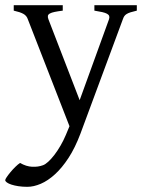

<svg xmlns="http://www.w3.org/2000/svg" viewBox="-43 -474 556 738"><path d="M482.9 -433.1Q468.3 -429.7 459 -426.8Q449.7 -423.8 443.8 -420.2Q438 -416.5 434.8 -411.9Q431.6 -407.2 429.2 -399.9L266.1 40Q245.6 94.2 220.5 132.8Q195.3 171.4 168.2 196Q141.1 220.7 113.8 232.4Q86.4 244.1 62 244.1Q43.5 244.1 27.8 241.7Q12.2 239.3 1 235.6Q-10.3 231.9 -16.6 227.3Q-22.9 222.7 -22.9 218.3Q-22.9 215.3 -17.1 206.5Q-11.2 197.8 -2.4 187.3Q6.3 176.8 16.4 167Q26.4 157.2 34.2 152.3Q57.6 166 80.8 167Q104 168 122.1 161.1Q130.9 158.2 142.6 147.5Q154.3 136.7 166.3 121.1Q178.2 105.5 189.7 85.7Q201.2 65.9 210 44.9L224.1 11.2L64 -399.9Q59.6 -413.6 46.9 -420.7Q34.2 -427.7 9.8 -433.1V-454.1H198.2V-433.1Q179.2 -430.7 167.2 -428.2Q155.3 -425.8 148.7 -422.1Q142.1 -418.5 141.1 -413.1Q140.1 -407.7 143.1 -399.9L263.2 -88.9L376 -399.9Q378.4 -407.2 376.7 -412.4Q375 -417.5 368.4 -421.1Q361.8 -424.8 349.9 -427.5Q337.9 -430.2 319.8 -433.1V-454.1H482.9Z"/></svg>

Font: Gentium
Style: Regular
Weight: 400
Designer: J. Victor Gaultney
Version: Version 1.03; 2011; OFL 1.1 release